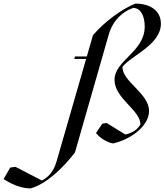

<svg xmlns="http://www.w3.org/2000/svg" viewBox="-329 -784 915 1068"><path d="M-159 264C-71 240 24 148 88 64L276 -592C299 -672 355 -721 412 -740C451 -740 476 -699 476 -636C476 -496 308 -448 308 -340C308 -236 452 -172 452 -92C436 -64 408 -44 368 -36L264 -100L240 -96L205 -44C227 -16 266 8 300 14C404 -10 500 -86 500 -166C500 -266 352 -328 352 -412C401 -475 566 -535 566 -652C566 -723 509 -764 424 -764C348 -734 250 -661 188 -588L154 -470H88L84 -456H150L-15 116C-30 166 -56 200 -96 220L-243 144L-272 148L-309 212C-258 245 -207 264 -159 264Z"/></svg>

Font: Mazius Display Extra italic
Style: Regular
Weight: 400
Italic angle: -17°
Designer: Alberto Casagrande & Collletttivo
Foundry: Collletttivo
Version: Version 2.000;Glyphs 3.2 (3217)